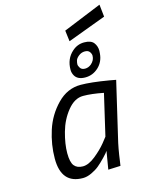

<svg xmlns="http://www.w3.org/2000/svg" viewBox="-136 -1009 845 1101"><g transform="rotate(-15 286.5 -458.0)"><path d="M345 -768 337 -833 565 -926 573 -853ZM217 10Q89 10 89 -139Q89 -222 115.5 -304.5Q142 -387 202 -448.5Q262 -510 341 -510Q402 -510 508 -492L546 -485L470 -160Q456 -104 446 -28L442 -2L369 1Q383 -85 387 -106Q382 -97 357.5 -71.5Q333 -46 314 -30.5Q295 -15 268 -2.5Q241 10 217 10ZM459 -431Q389 -445 338.5 -445Q288 -445 246 -393.5Q204 -342 185 -273.5Q166 -205 166 -151Q166 -97 183 -76Q200 -55 234 -55Q268 -55 308.5 -87.5Q349 -120 376 -153L402 -186ZM352 -712Q383 -740 423.5 -740Q464 -740 480 -719.5Q496 -699 496 -671Q496 -663 495 -655Q491 -606 457.5 -575Q424 -544 379.5 -544Q335 -544 318 -572Q308 -589 308 -608Q308 -673 352 -712ZM428 -607Q451 -627 451 -654Q451 -665 442.5 -677Q434 -689 414 -689Q394 -689 377.5 -676Q361 -663 357.5 -650Q354 -637 354 -628Q354 -619 362.5 -606Q371 -593 391 -593Q411 -593 428 -607Z"/></g></svg>

Font: Titillium Web
Style: Italic
Weight: 400
Italic angle: -13°
Version: Version 1.002;PS 57.000;hotconv 1.0.70;makeotf.lib2.5.55311